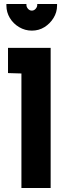

<svg xmlns="http://www.w3.org/2000/svg" viewBox="-20 -939 315 959"><path d="M20 -574 87 -572V0H233V-700H20ZM265 -919H166V-914Q166 -904 158 -895Q150 -886 139 -886Q128 -886 120 -895Q112 -904 112 -914V-919H12V-911Q12 -878 29 -849.5Q46 -821 75.5 -803.5Q105 -786 139 -786Q174 -786 202 -803.5Q230 -821 247.5 -849.5Q265 -878 265 -911Z"/></svg>

Font: Advent Pro ExtraBold
Style: Regular
Weight: 800
Designer: VivaRado, Andreas Kalpakidis
Foundry: VivaRado, Andreas Kalpakidis
Version: Version 3.000